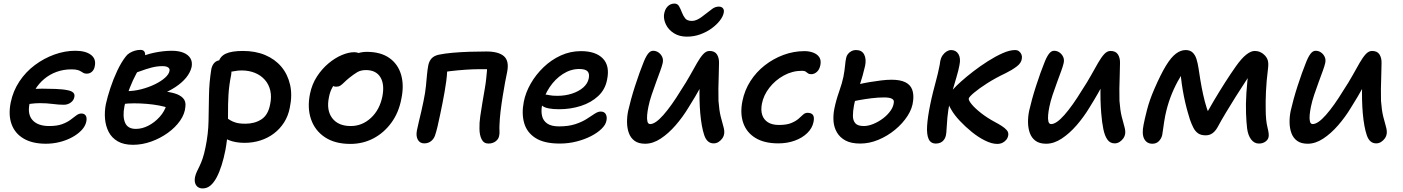

<svg xmlns="http://www.w3.org/2000/svg" viewBox="-20 -793 7847 1074"><path d="M237 11Q161 11 112 -18Q63 -47 44.5 -99Q26 -151 40 -220Q53 -284 88.5 -337.5Q124 -391 175 -429Q226 -467 284.5 -488Q343 -509 401 -509Q459 -509 489 -486Q519 -463 510 -422Q507 -404 495 -392.5Q483 -381 465 -381Q454 -381 447.5 -384.5Q441 -388 433.5 -393Q426 -398 414 -401.5Q402 -405 379 -405Q335 -405 296.5 -391Q258 -377 227 -351Q196 -325 175 -289.5Q154 -254 145 -212Q133 -152 163 -120Q193 -88 255 -88Q299 -88 327.5 -98.5Q356 -109 374.5 -123Q393 -137 407 -147.5Q421 -158 435 -158Q452 -158 459.5 -146.5Q467 -135 463 -114Q458 -88 437 -65.5Q416 -43 384 -25.5Q352 -8 314 1.5Q276 11 237 11ZM337 -207Q309 -207 275 -211.5Q241 -216 203 -216Q177 -216 148 -212Q119 -208 98 -207L109 -291Q134 -294 162 -295.5Q190 -297 216 -297Q249 -297 291 -295.5Q333 -294 360 -288Q380 -284 389.5 -275Q399 -266 396 -251Q393 -232 376 -219.5Q359 -207 337 -207Z M724 17Q672 17 638.5 -2.5Q605 -22 588 -55Q571 -88 567.5 -128Q564 -168 572 -210Q581 -251 597.5 -301Q614 -351 636 -397.5Q658 -444 682 -475Q691 -488 705 -496.5Q719 -505 734.5 -509.5Q750 -514 766 -514Q781 -514 787.5 -504.5Q794 -495 791 -477Q787 -461 773.5 -437Q760 -413 741.5 -379Q723 -345 705.5 -300.5Q688 -256 676 -198Q665 -142 679.5 -107Q694 -72 740 -72Q775 -72 810 -90Q845 -108 873 -139Q901 -170 912 -208L922 -189Q901 -197 869 -203Q837 -209 801 -212Q765 -215 730 -215Q695 -215 667 -211L684 -283Q729 -283 771 -294Q813 -305 847.5 -322Q882 -339 903.5 -358.5Q925 -378 928 -396Q931 -408 921 -415.5Q911 -423 889 -423Q858 -423 827.5 -415Q797 -407 766.5 -395.5Q736 -384 703 -375Q687 -372 676.5 -381Q666 -390 670 -406Q673 -423 692 -437.5Q711 -452 731 -460Q792 -488 844 -498.5Q896 -509 941 -509Q980 -509 1006.5 -498Q1033 -487 1045 -467Q1057 -447 1052 -419Q1045 -388 1021.5 -359Q998 -330 960.5 -305.5Q923 -281 877 -263Q831 -245 779 -236L794 -284Q841 -286 882.5 -283Q924 -280 955.5 -271Q987 -262 1004 -244Q1021 -226 1017 -196Q1014 -156 987.5 -118Q961 -80 918.5 -49.5Q876 -19 825.5 -1Q775 17 724 17Z M1348 6Q1297 6 1259 -9.5Q1221 -25 1201.5 -50.5Q1182 -76 1187 -105Q1190 -119 1200.5 -129.5Q1211 -140 1226 -140Q1238 -140 1247 -134Q1256 -128 1268 -120.5Q1280 -113 1299.5 -107Q1319 -101 1353 -101Q1405 -101 1442.5 -125.5Q1480 -150 1491 -209Q1500 -251 1492 -286Q1484 -321 1461.5 -346.5Q1439 -372 1405.5 -385.5Q1372 -399 1331 -399Q1310 -399 1288.5 -394.5Q1267 -390 1247 -390Q1232 -390 1221 -397Q1210 -404 1205 -416.5Q1200 -429 1202 -443Q1210 -477 1242.5 -492.5Q1275 -508 1339 -508Q1409 -508 1463.5 -485Q1518 -462 1553.5 -420Q1589 -378 1602.5 -319.5Q1616 -261 1601 -190Q1592 -144 1569 -108Q1546 -72 1512.5 -46.5Q1479 -21 1437 -7.5Q1395 6 1348 6ZM1113 261Q1099 261 1088 254Q1077 247 1072 232.5Q1067 218 1071 197Q1075 180 1081.5 166.5Q1088 153 1096.5 135.5Q1105 118 1113.5 93.5Q1122 69 1130 29Q1145 -44 1146.5 -115.5Q1148 -187 1149 -259Q1150 -331 1162 -406Q1167 -430 1180.5 -443Q1194 -456 1214 -456Q1234 -456 1249 -444.5Q1264 -433 1270.5 -414.5Q1277 -396 1273 -374Q1261 -315 1258 -262Q1255 -209 1255.5 -158.5Q1256 -108 1253.5 -58Q1251 -8 1241 46Q1232 92 1219.5 131.5Q1207 171 1191.5 200Q1176 229 1157 245Q1138 261 1113 261Z M1940 12Q1854 12 1798 -25Q1742 -62 1720 -125.5Q1698 -189 1714 -268Q1725 -322 1753 -365Q1781 -408 1817.5 -438.5Q1854 -469 1892 -485Q1930 -501 1961 -501Q1974 -501 1984.5 -497Q1995 -493 2001 -485Q2007 -477 2004 -463Q1998 -437 1984 -417Q1970 -397 1935 -384Q1903 -370 1879.5 -351Q1856 -332 1841 -307Q1826 -282 1820 -249Q1805 -176 1838.5 -132Q1872 -88 1942 -88Q2006 -88 2055 -133.5Q2104 -179 2119 -254Q2132 -322 2107.5 -361.5Q2083 -401 2027 -401Q1998 -401 1978 -389Q1958 -377 1933 -357Q1915 -342 1904 -331Q1893 -320 1883.5 -314Q1874 -308 1860 -308Q1844 -308 1834 -320.5Q1824 -333 1830 -360Q1834 -384 1854.5 -409.5Q1875 -435 1904 -456Q1933 -477 1966 -490Q1999 -503 2031 -503Q2109 -503 2157.5 -469Q2206 -435 2223.5 -375.5Q2241 -316 2225 -240Q2211 -164 2169.5 -107Q2128 -50 2069 -19Q2010 12 1940 12Z M2712 10Q2686 10 2674 -14Q2662 -38 2662 -74Q2661 -104 2666.5 -143Q2672 -182 2679 -222.5Q2686 -263 2692 -298Q2698 -333 2700 -356Q2703 -380 2704 -397.5Q2705 -415 2704 -437L2726 -406H2660Q2627 -406 2583.5 -403Q2540 -400 2498 -395Q2456 -390 2428 -383L2481 -450Q2484 -394 2476 -337Q2468 -280 2455 -215Q2449 -186 2442 -151.5Q2435 -117 2427.5 -85.5Q2420 -54 2413 -34Q2406 -15 2390.5 -3Q2375 9 2353 9Q2329 9 2317.5 -11Q2306 -31 2312 -63Q2316 -84 2323 -112.5Q2330 -141 2337 -171.5Q2344 -202 2349 -227Q2359 -275 2362.5 -311Q2366 -347 2368.5 -375Q2371 -403 2376 -429Q2381 -452 2394.5 -466.5Q2408 -481 2434 -487Q2468 -494 2513.5 -498Q2559 -502 2608 -503.5Q2657 -505 2701 -505Q2769 -505 2799 -478.5Q2829 -452 2817 -391Q2812 -370 2805.5 -333.5Q2799 -297 2792 -254.5Q2785 -212 2780 -170Q2775 -128 2774 -93Q2773 -78 2774 -61.5Q2775 -45 2772 -33Q2769 -15 2752.5 -2.5Q2736 10 2712 10Z M3111 10Q3024 10 2975.5 -21Q2927 -52 2912 -105Q2897 -158 2910 -224Q2920 -275 2948.5 -325Q2977 -375 3020 -416.5Q3063 -458 3116.5 -482.5Q3170 -507 3230 -507Q3312 -507 3352 -466Q3392 -425 3376 -348Q3366 -293 3326.5 -256Q3287 -219 3229.5 -200.5Q3172 -182 3108 -182Q3040 -182 3015.5 -199.5Q2991 -217 2995 -239Q2998 -251 3005.5 -257.5Q3013 -264 3028 -264Q3038 -264 3053.5 -260.5Q3069 -257 3098 -257Q3142 -257 3180 -269.5Q3218 -282 3242.5 -303.5Q3267 -325 3273 -353Q3279 -380 3267 -393.5Q3255 -407 3220 -407Q3172 -407 3128.5 -379Q3085 -351 3054 -304.5Q3023 -258 3012 -203Q3006 -172 3012 -145Q3018 -118 3041 -102Q3064 -86 3107 -86Q3160 -86 3198 -98.5Q3236 -111 3261.5 -127.5Q3287 -144 3306 -156.5Q3325 -169 3340 -169Q3361 -169 3369 -153.5Q3377 -138 3372 -117Q3368 -95 3345 -72.5Q3322 -50 3286 -31.5Q3250 -13 3205 -1.5Q3160 10 3111 10Z M3822 -588Q3780 -588 3750 -607Q3720 -626 3706 -654Q3692 -682 3694 -709Q3698 -740 3714 -756.5Q3730 -773 3753 -773Q3770 -773 3778.5 -758Q3787 -743 3795 -722Q3802 -704 3813 -690Q3824 -676 3851 -676Q3864 -676 3877.5 -682Q3891 -688 3903.5 -697Q3916 -706 3927 -715Q3948 -732 3965 -744Q3982 -756 4001 -756Q4017 -756 4024.5 -746Q4032 -736 4028 -720Q4024 -700 4006 -677Q3988 -654 3960.5 -634Q3933 -614 3897.5 -601Q3862 -588 3822 -588ZM3589 11Q3552 11 3530 -5Q3508 -21 3498 -48Q3488 -75 3487.5 -108Q3487 -141 3494 -174Q3500 -201 3510 -237.5Q3520 -274 3532.5 -312.5Q3545 -351 3557 -384.5Q3569 -418 3577 -437Q3590 -472 3603.5 -490.5Q3617 -509 3633 -509Q3650 -509 3663.5 -499.5Q3677 -490 3684 -475Q3691 -460 3687 -441Q3684 -426 3673.5 -397Q3663 -368 3650 -333Q3637 -298 3625 -262Q3613 -226 3607 -196Q3602 -172 3600 -150Q3598 -128 3601.5 -113.5Q3605 -99 3617 -99Q3646 -99 3691 -150Q3736 -201 3789 -288Q3818 -332 3840 -371.5Q3862 -411 3879.5 -441.5Q3897 -472 3913.5 -490Q3930 -508 3949 -508Q3978 -508 3990.5 -488.5Q4003 -469 4002 -439Q4002 -412 4000.5 -374Q3999 -336 3998.5 -297Q3998 -258 3999 -229Q4003 -175 4011.5 -141Q4020 -107 4026.5 -85Q4033 -63 4031 -46Q4029 -31 4020.5 -19Q4012 -7 3999.5 1Q3987 9 3972 9Q3935 9 3919.5 -36.5Q3904 -82 3897 -160Q3894 -196 3893 -236Q3892 -276 3893.5 -316Q3895 -356 3897 -390L3934 -374Q3919 -343 3896 -300.5Q3873 -258 3831 -191Q3799 -138 3759 -92Q3719 -46 3675.5 -17.5Q3632 11 3589 11Z M4334 9Q4255 9 4205.5 -21.5Q4156 -52 4137.5 -105.5Q4119 -159 4133 -228Q4145 -288 4177.5 -339Q4210 -390 4258 -427.5Q4306 -465 4363 -486Q4420 -507 4480 -507Q4508 -507 4530.5 -498Q4553 -489 4563.5 -472Q4574 -455 4569 -429Q4564 -404 4549.5 -391Q4535 -378 4518 -378Q4506 -378 4499.5 -383Q4493 -388 4486.5 -392.5Q4480 -397 4466 -397Q4412 -397 4364 -370.5Q4316 -344 4283.5 -302Q4251 -260 4242 -213Q4235 -177 4243.5 -150.5Q4252 -124 4275.5 -109Q4299 -94 4337 -94Q4380 -94 4405.5 -104.5Q4431 -115 4446 -128Q4461 -141 4472 -151.5Q4483 -162 4497 -162Q4518 -162 4527 -150.5Q4536 -139 4531 -112Q4524 -76 4495.5 -48.5Q4467 -21 4425 -6Q4383 9 4334 9Z M4792 10Q4741 10 4709.5 -7Q4678 -24 4661.5 -52.5Q4645 -81 4642.5 -115Q4640 -149 4647 -184Q4656 -230 4673.5 -279.5Q4691 -329 4698 -364Q4705 -402 4707 -426Q4709 -450 4713 -468Q4715 -480 4722.5 -490Q4730 -500 4742 -506.5Q4754 -513 4769 -513Q4801 -513 4814 -488Q4827 -463 4819 -424Q4814 -401 4805.5 -371Q4797 -341 4787 -310Q4777 -279 4769 -251.5Q4761 -224 4757 -204Q4751 -171 4751 -145Q4751 -119 4764.5 -103.5Q4778 -88 4812 -88Q4837 -88 4866 -100Q4895 -112 4920.5 -131.5Q4946 -151 4962.5 -175Q4979 -199 4980 -223Q4981 -235 4967.5 -241.5Q4954 -248 4925 -248Q4892 -248 4855.5 -243.5Q4819 -239 4786 -233Q4753 -227 4732 -222Q4719 -222 4708.5 -226Q4698 -230 4692.5 -239Q4687 -248 4689 -261Q4693 -281 4704 -290.5Q4715 -300 4735 -307Q4754 -314 4782 -321Q4810 -328 4843 -333.5Q4876 -339 4908 -343Q4940 -347 4967 -347Q5016 -347 5044 -333Q5072 -319 5082 -293Q5092 -267 5088 -231Q5084 -187 5056.5 -144.5Q5029 -102 4986.5 -67Q4944 -32 4893.5 -11Q4843 10 4792 10Z M5558 12Q5528 12 5490.5 -6.5Q5453 -25 5416.5 -54.5Q5380 -84 5349 -117Q5318 -150 5301 -180Q5290 -197 5285.5 -213Q5281 -229 5284 -246Q5287 -257 5294 -270.5Q5301 -284 5314 -296Q5327 -311 5356.5 -337.5Q5386 -364 5425 -394Q5464 -424 5506.5 -451Q5549 -478 5588.5 -495.5Q5628 -513 5658 -513Q5672 -513 5681 -505.5Q5690 -498 5694 -487.5Q5698 -477 5696 -466Q5694 -441 5666.5 -420.5Q5639 -400 5606 -384Q5547 -356 5501 -326.5Q5455 -297 5428 -274Q5401 -251 5399 -242Q5397 -232 5415.5 -209.5Q5434 -187 5468.5 -160Q5503 -133 5548 -109Q5567 -99 5584 -88Q5601 -77 5611.5 -65Q5622 -53 5620 -37Q5618 -23 5609.5 -12Q5601 -1 5588 5.5Q5575 12 5558 12ZM5215 10Q5186 10 5174.5 -15.5Q5163 -41 5166 -89Q5169 -137 5183 -206Q5190 -241 5199 -277Q5208 -313 5217.5 -348Q5227 -383 5233 -414Q5235 -422 5236.5 -430.5Q5238 -439 5239 -448Q5243 -470 5253 -484Q5263 -498 5275.5 -505.5Q5288 -513 5300 -513Q5328 -513 5341.5 -490Q5355 -467 5347 -429Q5342 -401 5331 -364Q5320 -327 5309.5 -290.5Q5299 -254 5293 -225Q5283 -174 5279.5 -136Q5276 -98 5275 -73Q5274 -48 5271 -35Q5268 -21 5260 -10.5Q5252 0 5240.5 5Q5229 10 5215 10Z M5832 11Q5795 11 5773 -5Q5751 -21 5741 -48Q5731 -75 5730.5 -108Q5730 -141 5737 -174Q5743 -201 5753 -237.5Q5763 -274 5775.5 -312.5Q5788 -351 5800 -384.5Q5812 -418 5820 -437Q5833 -472 5846.5 -490.5Q5860 -509 5876 -509Q5893 -509 5906.5 -499.5Q5920 -490 5927 -475Q5934 -460 5930 -441Q5927 -426 5916.5 -397Q5906 -368 5893 -333Q5880 -298 5868 -262Q5856 -226 5850 -196Q5845 -172 5843 -150Q5841 -128 5844.5 -113.5Q5848 -99 5860 -99Q5889 -99 5934 -150Q5979 -201 6032 -288Q6061 -332 6083 -371.5Q6105 -411 6122.5 -441.5Q6140 -472 6156.5 -490Q6173 -508 6192 -508Q6221 -508 6233.5 -488.5Q6246 -469 6245 -439Q6245 -412 6243.5 -374Q6242 -336 6241.5 -297Q6241 -258 6242 -229Q6246 -175 6254.5 -141Q6263 -107 6269.5 -85Q6276 -63 6274 -46Q6272 -31 6263.5 -19Q6255 -7 6242.5 1Q6230 9 6215 9Q6190 9 6175 -11.5Q6160 -32 6152 -70Q6144 -108 6140 -160Q6137 -196 6136 -236Q6135 -276 6136.5 -316Q6138 -356 6140 -390L6177 -374Q6167 -353 6153.5 -328Q6140 -303 6121 -269.5Q6102 -236 6074 -191Q6042 -138 6002 -92Q5962 -46 5918.5 -17.5Q5875 11 5832 11Z M6426 11Q6395 11 6380.5 -16Q6366 -43 6377 -96Q6382 -123 6396 -178Q6410 -233 6437 -295Q6473 -378 6502 -425.5Q6531 -473 6558 -493Q6585 -513 6612 -513Q6637 -513 6651.5 -499Q6666 -485 6673 -462Q6680 -439 6684 -413Q6688 -385 6694.5 -345.5Q6701 -306 6710 -264.5Q6719 -223 6731 -186Q6743 -149 6757 -125L6706 -116Q6736 -172 6768.5 -227Q6801 -282 6833 -332Q6865 -382 6894 -423Q6926 -468 6952 -488Q6978 -508 6998 -508Q7015 -508 7028.5 -502Q7042 -496 7050 -488Q7064 -476 7070.5 -459Q7077 -442 7073 -410Q7064 -338 7061.5 -280.5Q7059 -223 7060 -182Q7060 -120 7070 -80.5Q7080 -41 7076 -26Q7073 -11 7058 -0.5Q7043 10 7022 10Q6996 10 6978.5 -13Q6961 -36 6956 -75Q6952 -108 6950 -158.5Q6948 -209 6952 -273Q6956 -337 6966 -410L7001 -419Q6978 -384 6949.5 -341Q6921 -298 6892.5 -252.5Q6864 -207 6837.5 -163Q6811 -119 6790 -80Q6778 -59 6762 -47.5Q6746 -36 6724 -36Q6698 -36 6682 -47Q6666 -58 6655.5 -78.5Q6645 -99 6636 -125Q6632 -138 6624.5 -163.5Q6617 -189 6609.5 -221.5Q6602 -254 6596 -289Q6590 -324 6586.5 -357Q6583 -390 6583 -417L6621 -423Q6592 -382 6568 -338Q6544 -294 6526.5 -246.5Q6509 -199 6498 -146Q6491 -109 6487.5 -80.5Q6484 -52 6481 -37Q6476 -17 6462 -3Q6448 11 6426 11Z M7295 11Q7258 11 7236 -5Q7214 -21 7204 -48Q7194 -75 7193.5 -108Q7193 -141 7200 -174Q7206 -201 7216 -237.5Q7226 -274 7238.5 -312.5Q7251 -351 7263 -384.5Q7275 -418 7283 -437Q7296 -472 7309.5 -490.5Q7323 -509 7339 -509Q7356 -509 7369.5 -499.5Q7383 -490 7390 -475Q7397 -460 7393 -441Q7390 -426 7379.5 -397Q7369 -368 7356 -333Q7343 -298 7331 -262Q7319 -226 7313 -196Q7308 -172 7306 -150Q7304 -128 7307.5 -113.5Q7311 -99 7323 -99Q7352 -99 7397 -150Q7442 -201 7495 -288Q7524 -332 7546 -371.5Q7568 -411 7585.5 -441.5Q7603 -472 7619.5 -490Q7636 -508 7655 -508Q7684 -508 7696.5 -488.5Q7709 -469 7708 -439Q7708 -412 7706.5 -374Q7705 -336 7704.5 -297Q7704 -258 7705 -229Q7709 -175 7717.5 -141Q7726 -107 7732.5 -85Q7739 -63 7737 -46Q7735 -31 7726.5 -19Q7718 -7 7705.5 1Q7693 9 7678 9Q7641 9 7625.5 -36.5Q7610 -82 7603 -160Q7600 -196 7599 -236Q7598 -276 7599.5 -316Q7601 -356 7603 -390L7640 -374Q7625 -343 7602 -300.5Q7579 -258 7537 -191Q7505 -138 7465 -92Q7425 -46 7381.5 -17.5Q7338 11 7295 11Z"/></svg>

Font: Shantell Sans Medium
Style: Italic
Weight: 500
Italic angle: -11°
Designer: Stephen Nixon, Anya Danilova, Shantell Martin
Foundry: Arrow Type
Version: Version 1.011;[c5ecc13dd]